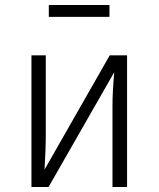

<svg xmlns="http://www.w3.org/2000/svg" viewBox="-20 -743 630 763"><path d="M485 0H427V-324Q427 -376 434 -456L173 0H105V-523H162V-216Q162 -149 157 -69L416 -523H485ZM174 -676V-723H415V-676Z"/></svg>

Font: Fira Sans Light
Style: Regular
Weight: 300
Designer: bBox Type GmbH & Carrois Corporate GbR & Edenspiekermann AG
Foundry: bBox Type GmbH & Carrois Corporate GbR & Edenspiekermann AG
Version: Version 4.301